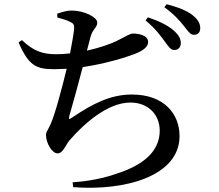

<svg xmlns="http://www.w3.org/2000/svg" viewBox="-20 -839 1040 910"><path d="M759 -645C777 -620 789 -602 805 -602C823 -601 837 -614 837 -634C837 -654 829 -671 806 -692C778 -718 734 -739 681 -757L670 -742C715 -705 740 -671 759 -645ZM850 -718C870 -693 881 -674 899 -674C918 -674 929 -686 929 -705C929 -727 919 -746 893 -767C867 -788 824 -805 770 -819L759 -805C809 -768 830 -742 850 -718ZM252 -756C277 -749 296 -744 311 -736C328 -728 333 -723 331 -700C329 -677 321 -633 312 -586C289 -583 266 -582 245 -582C181 -582 137 -598 84 -649L68 -638C116 -527 152 -511 238 -511L296 -513C276 -430 241 -297 220 -251C205 -218 198 -214 198 -199C198 -162 226 -112 253 -112C278 -112 291 -151 308 -172C376 -251 489 -353 598 -353C682 -353 737 -296 737 -220C737 -146 693 -67 533 -16C471 6 400 20 324 25L327 48C570 67 831 -3 831 -194C831 -298 759 -391 605 -391C504 -391 420 -348 322 -282C306 -270 305 -274 309 -291C322 -336 352 -443 372 -521C481 -537 576 -567 618 -583C659 -599 682 -617 682 -640C682 -673 635 -680 610 -680C598 -680 580 -669 541 -649C505 -630 450 -612 392 -599L409 -664C419 -702 441 -708 441 -732C441 -758 378 -789 320 -789C298 -789 276 -783 251 -774Z"/></svg>

Font: Noto Serif CJK HK SemiBold
Style: Regular
Weight: 600
Designer: Ryoko NISHIZUKA 西塚涼子 (kana & ideographs); Frank Grießhammer (Latin, Greek & Cyrillic); Wenlong ZHANG 张文龙 (bopomofo); San
Foundry: Adobe
Version: Version 2.001;hotconv 1.1.0;makeotfexe 2.6.0